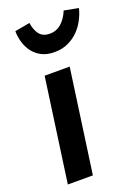

<svg xmlns="http://www.w3.org/2000/svg" viewBox="-150 -857 671 922"><g transform="rotate(-20 185.5 -396.0)"><path d="M189 -619Q151 -619 124 -633Q97 -647 80 -669.5Q63 -692 54.5 -720.5Q46 -749 46 -778L123 -792Q128 -755 145.5 -732.5Q163 -710 198 -710Q233 -710 258 -732.5Q283 -755 298 -792L371 -778Q364 -749 349 -720.5Q334 -692 311.5 -669.5Q289 -647 258.5 -633Q228 -619 189 -619ZM31 0 105 -529H233L159 0Z"/></g></svg>

Font: Xgbmvzvtohvqztyvzapvmeyoton
Style: Regular
Weight: 500
Italic angle: -8°
Designer: Carrois Corporate & Edenspiekermann
Foundry: Carrois Corporate GbR & Edenspiekermann AG
Version: Version 2.001